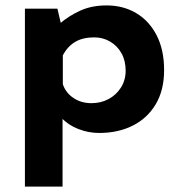

<svg xmlns="http://www.w3.org/2000/svg" viewBox="-20 -479 664 709"><path d="M346 12Q307 12 269.5 -2.5Q232 -17 207 -44L211 -85V210H72V-447H192L212 -362L201 -392Q235 -421 277 -440Q319 -459 374 -459Q435 -459 483 -430.5Q531 -402 558.5 -348.5Q586 -295 586 -220Q586 -146 555 -94Q524 -42 470 -15Q416 12 346 12ZM318 -98Q352 -98 380.5 -113Q409 -128 426.5 -155.5Q444 -183 444 -218Q444 -255 428.5 -282.5Q413 -310 386.5 -325.5Q360 -341 328 -341Q286 -341 258 -324.5Q230 -308 212 -275V-168Q223 -136 251.5 -117Q280 -98 318 -98Z"/></svg>

Font: Reem Kufi
Style: Regular
Weight: 400
Designer: Khaled Hosny
Version: Version 1.6